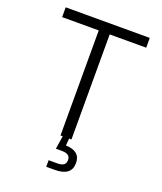

<svg xmlns="http://www.w3.org/2000/svg" viewBox="-166 -834 964 1143"><g transform="rotate(20 316.0 -262.0)"><path d="M49.8 -665.5V-727.5H582.5V-665.5H351.1V0H281.7V-665.5ZM265.6 204.1V162.6H319.8Q348.1 162.6 361.1 152.8Q374 143.1 374 123Q374 102.5 361.1 93Q348.1 83.5 318.8 83.5H282.7L298.8 -18.6H336.4V0L332.5 44.9Q378.4 46.4 401.6 65.9Q424.8 85.4 424.8 123Q424.8 163.6 398.4 183.8Q372.1 204.1 320.3 204.1Z"/></g></svg>

Font: Inter 16pt Light
Style: Regular
Weight: 300
Version: Version 4.001;git-66647c0bb